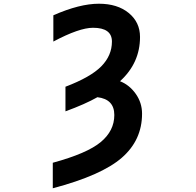

<svg xmlns="http://www.w3.org/2000/svg" viewBox="-20 -761 1040 1021"><path d="M505.9 -741.2Q604.5 -741.2 664.6 -691.9Q724.6 -642.6 724.6 -564.5Q724.6 -425.8 618.2 -329.1Q668 -309.6 701.7 -262.2Q735.4 -214.8 735.4 -156.2Q735.4 -15.6 627.4 78.1Q519.5 171.9 260.7 240.2V104.5Q443.4 54.7 515.6 -5.4Q587.9 -65.4 587.9 -149.4Q587.9 -233.4 498 -244.1Q432.6 -207 328.1 -168.9V-299.8Q461.9 -350.6 518.6 -408.2Q575.2 -465.8 575.2 -540Q575.2 -613.3 474.6 -613.3Q401.4 -613.3 263.7 -540V-679.7Q403.3 -741.2 505.9 -741.2Z"/></svg>

Font: GenEi Gothic M Regular
Style: Bold
Weight: 700
Designer: o_tamon (Modified); [Source Han Sans]
Ryoko NISHIZUKA  (kana & ideographs); Paul D. Hunt (Latin, Greek & Cyrillic); Wenl
Version: Version 1.1a;Original Version 1.004